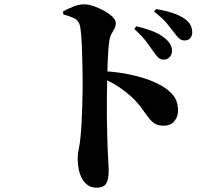

<svg xmlns="http://www.w3.org/2000/svg" viewBox="-20 -817 1040 892"><path d="M739 -540Q726 -540 716 -549Q706 -558 694 -576Q680 -596 660 -623Q640 -650 604 -682L613 -695Q656 -685 691.5 -671Q727 -657 751 -635Q767 -621 773 -607.5Q779 -594 779 -579Q779 -563 768 -551.5Q757 -540 739 -540ZM429 55Q400 55 380.5 37.5Q361 20 351 -10.5Q341 -41 341 -83Q341 -104 346 -125.5Q351 -147 354 -181Q357 -209 359 -245Q361 -281 362 -317.5Q363 -354 363.5 -386Q364 -418 364 -439Q364 -471 363 -508.5Q362 -546 361 -582.5Q360 -619 357.5 -649.5Q355 -680 352 -696Q346 -722 324 -732.5Q302 -743 274 -750L273 -764Q295 -776 321 -786.5Q347 -797 370 -797Q390 -797 415 -788.5Q440 -780 463.5 -767Q487 -754 502.5 -739Q518 -724 518 -710Q518 -695 511.5 -683.5Q505 -672 498.5 -660.5Q492 -649 488 -629Q485 -608 483 -581Q481 -554 480 -521.5Q479 -489 478 -453Q477 -407 476.5 -362.5Q476 -318 476.5 -276Q477 -234 478 -197Q479 -160 480 -128Q482 -89 483.5 -63Q485 -37 485 -27Q485 17 473 36Q461 55 429 55ZM741 -233Q714 -233 698 -243.5Q682 -254 668 -273Q654 -292 635.5 -317.5Q617 -343 587 -371Q562 -393 531.5 -413.5Q501 -434 453 -455V-487Q537 -483 610.5 -464.5Q684 -446 730 -419Q765 -399 786 -372.5Q807 -346 807 -301Q807 -274 789.5 -253.5Q772 -233 741 -233ZM838 -629Q822 -629 811.5 -639Q801 -649 787 -668Q774 -685 755.5 -708Q737 -731 696 -763L704 -775Q748 -768 782.5 -756.5Q817 -745 839 -729Q858 -715 865.5 -699.5Q873 -684 873 -667Q873 -650 863.5 -639.5Q854 -629 838 -629Z"/></svg>

Font: Noto Serif SC ExtraLight ExtraBold
Style: Regular
Weight: 800
Version: Version 2.002-H1;hotconv 1.1.0;makeotfexe 2.6.0